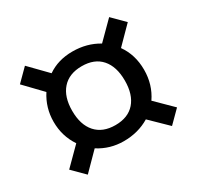

<svg xmlns="http://www.w3.org/2000/svg" viewBox="-117 -728 793 774"><g transform="rotate(-30 280.0 -341.5)"><path d="M455 -218 531 -143 476 -88 398 -164Q345 -132 278 -132Q214 -132 161 -166L84 -88L29 -143L107 -221Q71 -274 71 -341Q71 -406 106 -460L29 -540L84 -595L162 -515Q211 -549 278 -549Q345 -549 398 -517L476 -595L531 -540L455 -463Q492 -411 492 -341Q492 -272 455 -218ZM403 -342Q403 -407 371.5 -443Q340 -479 281 -479Q222 -479 190 -443Q158 -407 158 -342Q158 -277 190 -241Q222 -205 281 -205Q340 -205 371.5 -241Q403 -277 403 -342Z"/></g></svg>

Font: Fira Sans
Style: Italic
Weight: 400
Italic angle: -8°
Designer: bBox Type GmbH & Carrois Corporate GbR & Edenspiekermann AG
Foundry: bBox Type GmbH & Carrois Corporate GbR & Edenspiekermann AG
Version: Version 4.301